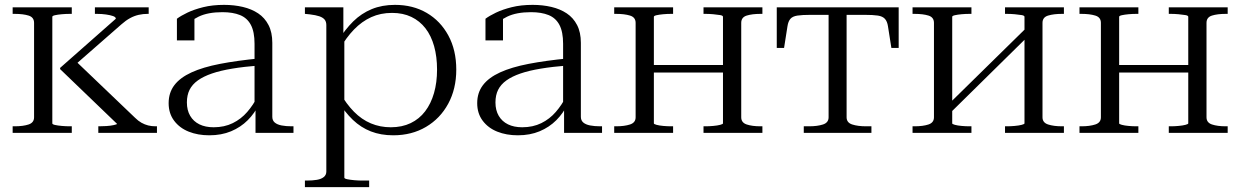

<svg xmlns="http://www.w3.org/2000/svg" viewBox="-20 -546 5098 789"><path d="M120 -64V-452Q120 -475 97.5 -482Q75 -489 40 -489H32V-516H275V-489H267Q251 -489 234 -487.5Q217 -486 206 -483.5Q195 -481 195 -477V-39Q195 -35 206 -32.5Q217 -30 234 -28.5Q251 -27 267 -27H275V0H32V-27H40Q75 -27 97.5 -34.5Q120 -42 120 -64ZM625 0H384V-27H388Q400 -27 417 -28Q434 -29 447.5 -32Q461 -35 461 -37L227 -262V-267L456 -469Q456 -476 444.5 -480Q433 -484 415.5 -486.5Q398 -489 379 -489H370V-516H591V-489H586Q568 -489 550 -485Q532 -481 514.5 -471.5Q497 -462 479 -446L279 -271L286 -300L535 -62Q548 -49 561.5 -41.5Q575 -34 589 -30.5Q603 -27 619 -27H625Z M1046 -306V-277Q983 -272 934.5 -264Q886 -256 851 -244Q816 -232 793 -215.5Q770 -199 759 -177Q748 -155 748 -125Q748 -93 761.5 -70Q775 -47 799.5 -35Q824 -23 858 -23Q902 -23 936.5 -40Q971 -57 996 -86Q1021 -115 1038 -149L1045 -119Q1027 -81 998 -52Q969 -23 929.5 -6.5Q890 10 840 10Q793 10 755.5 -5Q718 -20 695.5 -50Q673 -80 673 -122Q673 -165 696.5 -196Q720 -227 767 -248.5Q814 -270 884 -283.5Q954 -297 1046 -306ZM1030 0V-105H1026V-366Q1026 -415 1011 -443.5Q996 -472 966.5 -484Q937 -496 894 -496Q834 -496 796 -477.5Q758 -459 735 -430Q736 -442 739.5 -451.5Q743 -461 749 -468Q755 -475 763 -478.5Q771 -482 779 -482V-380H707V-469Q723 -481 750 -494Q777 -507 815 -516.5Q853 -526 901 -526Q942 -526 978 -517.5Q1014 -509 1041 -491Q1068 -473 1083.5 -443Q1099 -413 1099 -370V-66Q1099 -51 1109 -42.5Q1119 -34 1137 -30.5Q1155 -27 1178 -27H1186V0Z M1497 223H1233V196H1240Q1264 196 1282 193Q1300 190 1310.5 181.5Q1321 173 1321 159V-443Q1321 -457 1314 -465.5Q1307 -474 1292.5 -479Q1278 -484 1253 -487L1233 -489V-516H1391V-396L1395 -391V184Q1395 188 1407 190.5Q1419 193 1436 194.5Q1453 196 1468 196H1497ZM1596 10Q1545 10 1504 -6Q1463 -22 1430 -53.5Q1397 -85 1369 -131L1377 -165Q1403 -119 1434.5 -87Q1466 -55 1504 -39Q1542 -23 1586 -23Q1632 -23 1667.5 -40Q1703 -57 1727 -88.5Q1751 -120 1763.5 -163.5Q1776 -207 1776 -260Q1776 -313 1764 -356Q1752 -399 1728.5 -429.5Q1705 -460 1670.5 -476.5Q1636 -493 1591 -493Q1544 -493 1505.5 -475.5Q1467 -458 1435 -425Q1403 -392 1376 -345L1369 -378Q1398 -425 1431.5 -458Q1465 -491 1507.5 -508.5Q1550 -526 1603 -526Q1677 -526 1733.5 -493Q1790 -460 1822.5 -400Q1855 -340 1855 -260Q1855 -181 1822 -120Q1789 -59 1730.5 -24.5Q1672 10 1596 10Z M2314 -306V-277Q2251 -272 2202.5 -264Q2154 -256 2119 -244Q2084 -232 2061 -215.5Q2038 -199 2027 -177Q2016 -155 2016 -125Q2016 -93 2029.5 -70Q2043 -47 2067.5 -35Q2092 -23 2126 -23Q2170 -23 2204.5 -40Q2239 -57 2264 -86Q2289 -115 2306 -149L2313 -119Q2295 -81 2266 -52Q2237 -23 2197.5 -6.5Q2158 10 2108 10Q2061 10 2023.5 -5Q1986 -20 1963.5 -50Q1941 -80 1941 -122Q1941 -165 1964.5 -196Q1988 -227 2035 -248.5Q2082 -270 2152 -283.5Q2222 -297 2314 -306ZM2298 0V-105H2294V-366Q2294 -415 2279 -443.5Q2264 -472 2234.5 -484Q2205 -496 2162 -496Q2102 -496 2064 -477.5Q2026 -459 2003 -430Q2004 -442 2007.5 -451.5Q2011 -461 2017 -468Q2023 -475 2031 -478.5Q2039 -482 2047 -482V-380H1975V-469Q1991 -481 2018 -494Q2045 -507 2083 -516.5Q2121 -526 2169 -526Q2210 -526 2246 -517.5Q2282 -509 2309 -491Q2336 -473 2351.5 -443Q2367 -413 2367 -370V-66Q2367 -51 2377 -42.5Q2387 -34 2405 -30.5Q2423 -27 2446 -27H2454V0Z M2592 -64V-452Q2592 -475 2569 -482Q2546 -489 2512 -489H2504V-516H2746V-489H2738Q2722 -489 2705.5 -487.5Q2689 -486 2678 -483.5Q2667 -481 2667 -477V-39Q2667 -36 2678 -33Q2689 -30 2705.5 -28.5Q2722 -27 2738 -27H2746V0H2504V-27H2512Q2546 -27 2569 -34.5Q2592 -42 2592 -64ZM2951 -39V-477Q2951 -482 2939.5 -484Q2928 -486 2911 -487.5Q2894 -489 2880 -489H2871V-516H3113V-489H3105Q3071 -489 3048.5 -482Q3026 -475 3026 -452V-64Q3026 -42 3048.5 -34.5Q3071 -27 3105 -27H3113V0H2871V-27H2880Q2894 -27 2911 -28.5Q2928 -30 2939.5 -33Q2951 -36 2951 -39ZM2634 -248V-279H2985V-248Z M3422 -485V-516H3673V-349H3643L3629 -438Q3626 -458 3616.5 -468.5Q3607 -479 3587.5 -482Q3568 -485 3532 -485ZM3421 -485H3312Q3277 -485 3257 -482Q3237 -479 3228 -468.5Q3219 -458 3216 -438L3202 -349H3172V-516H3421ZM3459 -64Q3459 -42 3482 -34.5Q3505 -27 3539 -27H3561V0H3283V-27H3305Q3339 -27 3362 -34.5Q3385 -42 3385 -64V-516H3459Z M3818 -64V-452Q3818 -475 3795.5 -482Q3773 -489 3738 -489H3730V-516H3972V-489H3964Q3948 -489 3931.5 -487.5Q3915 -486 3904 -483.5Q3893 -481 3893 -477V-39Q3893 -36 3904 -33Q3915 -30 3931.5 -28.5Q3948 -27 3964 -27H3972V0H3730V-27H3738Q3773 -27 3795.5 -34.5Q3818 -42 3818 -64ZM4190 -39V-477Q4190 -482 4178.5 -484Q4167 -486 4150 -487.5Q4133 -489 4118 -489H4110V-516H4352V-489H4344Q4310 -489 4287 -482Q4264 -475 4264 -452V-64Q4264 -42 4287 -34.5Q4310 -27 4344 -27H4352V0H4110V-27H4118Q4133 -27 4150 -28.5Q4167 -30 4178.5 -33Q4190 -36 4190 -39ZM3891 -88 3866 -106 4192 -426 4216 -408Z M4504 -64V-452Q4504 -475 4481 -482Q4458 -489 4424 -489H4416V-516H4658V-489H4650Q4634 -489 4617.5 -487.5Q4601 -486 4590 -483.5Q4579 -481 4579 -477V-39Q4579 -36 4590 -33Q4601 -30 4617.5 -28.5Q4634 -27 4650 -27H4658V0H4416V-27H4424Q4458 -27 4481 -34.5Q4504 -42 4504 -64ZM4863 -39V-477Q4863 -482 4851.5 -484Q4840 -486 4823 -487.5Q4806 -489 4792 -489H4783V-516H5025V-489H5017Q4983 -489 4960.5 -482Q4938 -475 4938 -452V-64Q4938 -42 4960.5 -34.5Q4983 -27 5017 -27H5025V0H4783V-27H4792Q4806 -27 4823 -28.5Q4840 -30 4851.5 -33Q4863 -36 4863 -39ZM4546 -248V-279H4897V-248Z"/></svg>

Font: Roboto Serif 120pt Expanded Light
Style: Regular
Weight: 300
Width: 7
Designer: Greg Gazdowicz
Foundry: Commercial Type
Version: Version 1.008